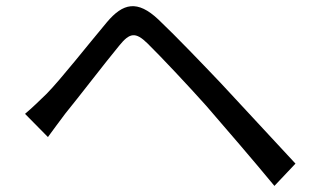

<svg xmlns="http://www.w3.org/2000/svg" viewBox="-20 -655 1040 629"><path d="M62 -282 137 -206C152 -226 174 -257 194 -283C239 -338 323 -448 371 -506C405 -548 424 -551 463 -513C505 -472 598 -373 656 -308C720 -234 808 -132 879 -46L948 -119C871 -202 771 -310 704 -382C645 -444 559 -534 499 -591C430 -656 383 -645 330 -582C267 -507 180 -396 133 -348C106 -322 88 -304 62 -282Z"/></svg>

Font: Noto Sans Mono CJK HK
Style: Regular
Weight: 400
Designer: Ryoko NISHIZUKA 西塚涼子 (kana, bopomofo & ideographs); Paul D. Hunt (Latin, Greek & Cyrillic); Sandoll Communications 산돌커뮤니
Foundry: Adobe
Version: Version 2.004;hotconv 1.0.118;makeotfexe 2.5.65603